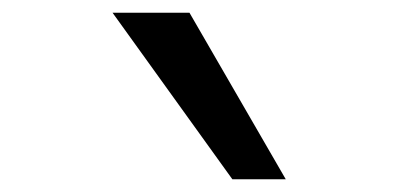

<svg xmlns="http://www.w3.org/2000/svg" viewBox="-20 -851 660 302"><path d="M345.5 -569H429.5L278 -831H157Z"/></svg>

Font: Monaspace Argon
Style: Regular
Weight: 400
Designer: Riley Cran & the Lettermatic Team
Foundry: Lettermatic
Version: Version 1.200 (Monaspace Argon)